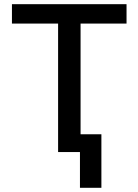

<svg xmlns="http://www.w3.org/2000/svg" viewBox="-20 -727 662 918"><path d="M37.1 -707H585V-614.3H365.2V-85H464.8V170.9H362.3V0H257.8V-614.3H37.1Z"/></svg>

Font: Pretendard Medium
Style: Regular
Weight: 500
Designer: Base glyphs from Inter by Rasmus Andersson; Hangeul glyphs from Noto Sans CJK(Source Han Sans) by Jang Soo-young and Kan
Foundry: Kil Hyung-jin
Version: Version 1.309